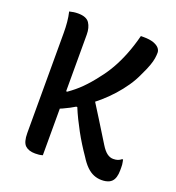

<svg xmlns="http://www.w3.org/2000/svg" viewBox="-132 -816 865 942"><g transform="rotate(20 300.0 -345.0)"><path d="M318 -369Q353 -313 388 -257.5Q423 -202 457 -146Q473 -120 488.5 -108.5Q504 -97 521 -97Q535 -97 545 -100.5Q555 -104 563 -111H568Q569 -105 570.5 -98.5Q572 -92 572.5 -85.5Q573 -79 573 -71.5Q573 -64 573 -55Q573 -36 568.5 -21Q564 -6 555 3Q549 9 541.5 12.5Q534 16 524.5 18Q515 20 503 20Q481 20 461.5 12Q442 4 424 -13.5Q406 -31 388 -60Q370 -86 353.5 -112.5Q337 -139 322 -166.5Q307 -194 293.5 -221.5Q280 -249 269 -276H240ZM458 -710Q489 -710 509 -703Q529 -696 538.5 -685Q548 -674 548 -661Q548 -648 545.5 -631.5Q543 -615 535 -592.5Q527 -570 510 -535Q495 -501 473 -469Q451 -437 424.5 -407.5Q398 -378 367.5 -351.5Q337 -325 304 -302Q271 -279 237 -261Q203 -243 168 -230V-330H197Q214 -342 230.5 -355.5Q247 -369 262.5 -384.5Q278 -400 293.5 -418Q309 -436 324 -456Q349 -487 370.5 -524.5Q392 -562 410.5 -608.5Q429 -655 443 -710ZM71 -703Q83 -706 93.5 -707.5Q104 -709 116 -709Q160 -709 175.5 -685.5Q191 -662 191 -626Q191 -547 191 -468.5Q191 -390 191 -311Q191 -232 191 -153.5Q191 -75 191 4Q181 7 172 8Q163 9 152 9Q118 9 100 -8Q82 -25 82 -73Q82 -160 82 -247Q82 -334 82 -420.5Q82 -507 82 -594Q82 -624 79.5 -651Q77 -678 71 -703Z"/></g></svg>

Font: Recursive Monospace Casual Medium
Style: Regular
Weight: 500
Version: Version 1.047